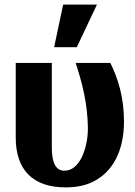

<svg xmlns="http://www.w3.org/2000/svg" viewBox="-20 -800 585 830"><path d="M48 -205C48 -66 122 10 263 10C307 10 345 3 377 -12C468 -54 516 -149 516 -275C516 -378 491 -459 457 -528H307C335 -443 359 -352 360 -244C360 -196 348 -149 332 -117C316 -88 294 -62 258 -62C217 -62 204 -105 204 -163V-528H48ZM214 -596H312L399 -780H253Z"/></svg>

Font: Aerodynamic
Style: Bd
Weight: 500
Designer: Google
Version: Version 2.000980; 2014